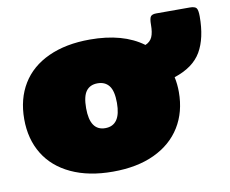

<svg xmlns="http://www.w3.org/2000/svg" viewBox="-67 -632 873 730"><g transform="rotate(-10 370.0 -267.0)"><path d="M15 -240Q15 -318 50 -375.5Q85 -433 152.5 -464Q220 -495 313 -495Q441 -495 518 -438Q537 -446 544.5 -463Q552 -480 552 -510Q552 -534 557.5 -541.5Q563 -549 579 -549H708Q728 -549 734 -541.5Q740 -534 740 -509Q740 -425 710 -373.5Q680 -322 606 -298Q612 -270 612 -240Q612 -163 576.5 -105.5Q541 -48 474 -16.5Q407 15 313 15Q220 15 152.5 -16.5Q85 -48 50 -105.5Q15 -163 15 -240ZM373 -240Q373 -286 357.5 -306Q342 -326 313 -326Q284 -326 269 -306Q254 -286 254 -240Q254 -153 313 -153Q373 -153 373 -240Z"/></g></svg>

Font: Mitr
Style: Bold
Weight: 700
Designer: Thanarat Vachiruckul
Foundry: Cadson Demak
Version: Version 1.002